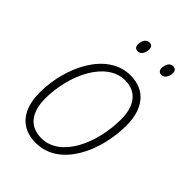

<svg xmlns="http://www.w3.org/2000/svg" viewBox="-212 -811 917 917"><g transform="rotate(45 246.5 -352.0)"><path d="M396 -644C417 -644 429 -668 429 -689C429 -705 421 -714 406 -714C383 -714 373 -689 373 -669C373 -653 381 -644 396 -644ZM236 -644C258 -644 269 -668 269 -689C269 -705 262 -714 246 -714C223 -714 213 -689 213 -669C213 -653 221 -644 236 -644ZM201 10C362 10 449 -182 449 -356C449 -468 394 -539 294 -539C136 -539 44 -346 44 -174C44 -59 99 10 201 10ZM204 -25C124 -25 83 -80 83 -173C83 -331 164 -504 292 -504C372 -504 410 -445 410 -358C410 -197 334 -25 204 -25Z"/></g></svg>

Font: Noto Sans SemiCondensed ExtraLight
Style: Italic
Weight: 200
Width: 4
Italic angle: -12°
Designer: Monotype Design Team
Foundry: Monotype Imaging Inc.
Version: Version 2.013